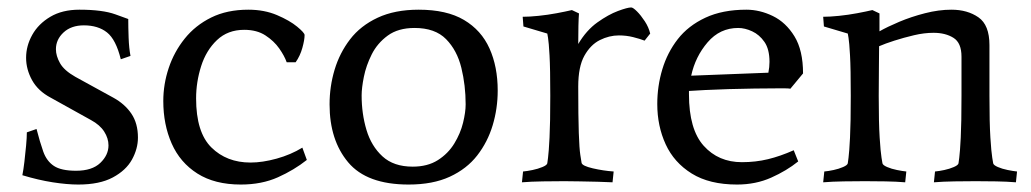

<svg xmlns="http://www.w3.org/2000/svg" viewBox="-20 -486 2765 515"><path d="M193 -460Q255 -460 289.5 -447.5Q324 -435 324 -435Q324 -413 325 -385Q326 -357 330 -336L304 -327Q291 -380 267 -399Q243 -418 205 -418Q171 -418 150.5 -399Q130 -380 130 -354Q130 -336 141 -316.5Q152 -297 182 -280L284 -224Q315 -207 332.5 -181Q350 -155 350 -117Q350 -87 334 -58Q318 -29 282.5 -10Q247 9 190 9Q160 9 121.5 3Q83 -3 40 -16Q43 -31 45.5 -52.5Q48 -74 50 -95.5Q52 -117 52 -131L78 -140Q87 -105 96 -79.5Q105 -54 124.5 -41Q144 -28 184 -28Q227 -28 249 -49Q271 -70 271 -96Q271 -115 259.5 -133Q248 -151 224 -164L116 -224Q82 -242 66 -271Q50 -300 50 -331Q50 -363 66.5 -392.5Q83 -422 115 -441Q147 -460 193 -460Z M791 -90 803 -57Q769 -30 725.5 -10.5Q682 9 626 9Q556 9 509.5 -20.5Q463 -50 440.5 -101Q418 -152 418 -215Q418 -260 432.5 -303.5Q447 -347 475.5 -382.5Q504 -418 546.5 -439Q589 -460 646 -460Q689 -460 723 -445.5Q757 -431 777 -414.5Q797 -398 797 -392Q797 -379 791 -357.5Q785 -336 773 -319H749Q743 -336 729 -356Q715 -376 692 -391Q669 -406 635 -406Q591 -406 562 -378.5Q533 -351 519.5 -308.5Q506 -266 506 -222Q506 -131 547 -90.5Q588 -50 652 -50Q684 -50 722 -60.5Q760 -71 791 -90Z M1315 -243Q1315 -195 1301.5 -150Q1288 -105 1260 -69Q1232 -33 1186.5 -12Q1141 9 1076 9Q964 9 914 -50.5Q864 -110 864 -206Q864 -254 877.5 -299Q891 -344 919 -380.5Q947 -417 993 -438.5Q1039 -460 1103 -460Q1178 -460 1224.5 -432.5Q1271 -405 1293 -356Q1315 -307 1315 -243ZM1229 -206Q1229 -257 1217.5 -304Q1206 -351 1176.5 -381Q1147 -411 1092 -411Q1048 -411 1020 -390.5Q992 -370 977 -340Q962 -310 956 -280Q950 -250 950 -230Q950 -181 963 -137.5Q976 -94 1006 -66.5Q1036 -39 1087 -39Q1127 -39 1154.5 -56.5Q1182 -74 1198.5 -101Q1215 -128 1222 -156.5Q1229 -185 1229 -206Z M1514 -459 1533 -450Q1532 -439 1531.5 -416.5Q1531 -394 1531 -368Q1553 -405 1582.5 -426Q1612 -447 1637.5 -456.5Q1663 -466 1673 -466Q1678 -466 1688.5 -455.5Q1699 -445 1709.5 -429Q1720 -413 1724 -396L1709 -377Q1696 -382 1678 -386.5Q1660 -391 1640 -391Q1614 -391 1589 -378.5Q1564 -366 1547.5 -336.5Q1531 -307 1531 -254Q1531 -172 1532.5 -129.5Q1534 -87 1536.5 -71Q1539 -55 1540 -49Q1542 -41 1570 -34.5Q1598 -28 1626 -26L1623 3Q1607 2 1583 1.5Q1559 1 1535 0.5Q1511 0 1494 0Q1469 0 1436.5 0.5Q1404 1 1380 3L1383 -26Q1394 -27 1408.5 -30Q1423 -33 1435 -38Q1447 -43 1448 -48Q1448 -48 1450 -63Q1452 -78 1454 -117Q1456 -156 1456 -229Q1456 -302 1454 -337.5Q1452 -373 1450 -384.5Q1448 -396 1448 -396L1384 -415L1382 -441Q1400 -441 1424.5 -443.5Q1449 -446 1473 -450.5Q1497 -455 1514 -459Z M2109 -83 2121 -53Q2090 -28 2048.5 -9.5Q2007 9 1957 9Q1883 9 1835.5 -20.5Q1788 -50 1765.5 -99Q1743 -148 1743 -207Q1743 -255 1756.5 -300Q1770 -345 1798 -381Q1826 -417 1872 -438.5Q1918 -460 1982 -460Q2018 -460 2053 -443Q2088 -426 2111 -388.5Q2134 -351 2134 -289L2100 -248Q2096 -249 2086.5 -249Q2077 -249 2063 -249Q2038 -249 2004 -248.5Q1970 -248 1935 -247Q1900 -246 1871 -244.5Q1842 -243 1828 -242V-233Q1828 -139 1867.5 -95Q1907 -51 1970 -51Q2007 -51 2040 -59Q2073 -67 2109 -83ZM2044 -320Q2044 -354 2030.5 -373.5Q2017 -393 1997.5 -402Q1978 -411 1960 -411Q1911 -411 1878 -372.5Q1845 -334 1834 -283L2041 -291Q2044 -306 2044 -320Z M2320 -459 2339 -450V-402Q2360 -414 2392 -427.5Q2424 -441 2461 -450.5Q2498 -460 2532 -460Q2575 -460 2604.5 -439.5Q2634 -419 2634 -365V-229Q2634 -156 2636.5 -117Q2639 -78 2641.5 -63Q2644 -48 2644 -48Q2645 -43 2656.5 -38Q2668 -33 2683 -30Q2698 -27 2708 -26L2705 3Q2681 1 2652 0.5Q2623 0 2597 0Q2572 0 2540.5 0.5Q2509 1 2485 3L2488 -26Q2499 -27 2513 -30Q2527 -33 2538.5 -38Q2550 -43 2551 -48Q2551 -48 2553 -63Q2555 -78 2557 -117Q2559 -156 2559 -229V-334Q2559 -371 2537.5 -384.5Q2516 -398 2484 -398Q2459 -398 2431.5 -391.5Q2404 -385 2379 -377Q2354 -369 2338 -362Q2338 -337 2337.5 -305Q2337 -273 2337 -229Q2337 -156 2339.5 -117Q2342 -78 2344.5 -63Q2347 -48 2347 -48Q2348 -43 2359.5 -38Q2371 -33 2386 -30Q2401 -27 2411 -26L2408 3Q2384 1 2355 0.5Q2326 0 2300 0Q2275 0 2243.5 0.5Q2212 1 2188 3L2191 -26Q2202 -27 2216 -30Q2230 -33 2241.5 -38Q2253 -43 2254 -48Q2254 -48 2256 -63Q2258 -78 2260 -117Q2262 -156 2262 -229Q2262 -302 2260 -337.5Q2258 -373 2256 -384.5Q2254 -396 2254 -396L2190 -415L2188 -441Q2206 -441 2230.5 -443.5Q2255 -446 2279 -450.5Q2303 -455 2320 -459Z"/></svg>

Font: Average
Style: Regular
Weight: 400
Designer: Eduardo Tunni
Foundry: Eduardo Rodriguez Tunni
Version: Version 1.003; ttfautohint (v1.8.4.7-5d5b)